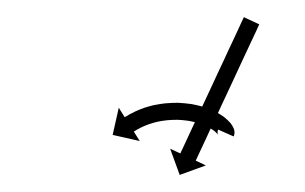

<svg xmlns="http://www.w3.org/2000/svg" viewBox="-20 -367 359 226"><path d="M284.3 -336.5C284.6 -337.1 284.9 -337.7 285.2 -338.3L267.1 -346.8C266.8 -346.2 266.5 -345.6 266.2 -345C265.4 -343.3 264.6 -341.6 263.8 -339.9C262.6 -337.2 261.4 -334.6 260.2 -332C258.6 -328.5 257 -325.1 255.4 -321.7C253.5 -317.7 251.6 -313.6 249.7 -309.6C247.6 -305.1 245.5 -300.5 243.4 -296C241.1 -291.2 238.9 -286.4 236.6 -281.5C234.3 -276.5 232 -271.6 229.7 -266.6C227.3 -261.6 225 -256.6 222.7 -251.6C220.4 -246.8 218.2 -241.9 215.9 -237.1C213.8 -232.6 211.7 -228.1 209.6 -223.6C207.7 -219.5 205.8 -215.5 203.9 -211.4C202.4 -208 200.8 -204.6 199.2 -201.2C197.9 -198.5 196.7 -195.9 195.5 -193.3C194.7 -191.6 193.9 -189.9 193.1 -188.2C192.8 -187.6 192.5 -187 192.3 -186.4L180.3 -191.9L191.5 -161.1L222.3 -172.3L210.4 -177.9C210.7 -178.5 210.9 -179.1 211.2 -179.7C212 -181.4 212.8 -183.1 213.6 -184.8C214.8 -187.4 216.1 -190.1 217.3 -192.7C218.9 -196.1 220.5 -199.5 222.1 -203C224 -207 225.8 -211.1 227.7 -215.1C229.8 -219.6 231.9 -224.1 234.1 -228.7C236.3 -233.5 238.6 -238.3 240.8 -243.2C243.1 -248.1 245.5 -253.1 247.8 -258.1C250.1 -263.1 252.4 -268.1 254.8 -273.1C257 -277.9 259.3 -282.7 261.5 -287.6C263.6 -292.1 265.7 -296.6 267.8 -301.1C269.7 -305.2 271.6 -309.2 273.5 -313.3C275.1 -316.7 276.7 -320.1 278.3 -323.5C279.5 -326.2 280.7 -328.8 282 -331.4C282.8 -333.1 283.6 -334.8 284.3 -336.5ZM236.7 -214.4C236.7 -214.5 236.8 -214.5 236.7 -214.5L255 -206.4C255.1 -206.6 255.2 -206.8 255.3 -207C255.3 -207 255.3 -207.1 255.4 -207.3C255.4 -207.4 255.5 -207.5 255.5 -207.5C255.7 -208.2 255.8 -208.9 255.9 -209.5C255.9 -209.6 256 -209.9 256 -210.2C256 -210.5 256 -210.8 256 -210.8C256.1 -212 255.9 -213.1 255.6 -214.3C255.6 -214.3 255.5 -214.6 255.4 -214.9C255.3 -215.2 255.2 -215.5 255.2 -215.5C254.4 -217.6 253.2 -219.5 252 -221.2C252 -221.2 251.8 -221.4 251.7 -221.6C251.5 -221.8 251.4 -222 251.4 -222C249.2 -224.5 246.8 -226.8 244.2 -228.9C244.2 -228.9 244.1 -229 243.9 -229.1C243.8 -229.2 243.6 -229.4 243.6 -229.4C240.3 -231.7 236.7 -233.9 233.1 -235.8C233.1 -235.8 233 -235.9 232.8 -235.9C232.7 -236 232.6 -236 232.6 -236C228.4 -238 224.1 -239.7 219.7 -241.1C219.7 -241.1 219.6 -241.2 219.4 -241.2C219.3 -241.2 219.2 -241.3 219.2 -241.3C214.5 -242.6 209.8 -243.7 205 -244.6C205 -244.6 204.9 -244.6 204.8 -244.6C204.6 -244.6 204.5 -244.6 204.5 -244.6C199.7 -245.3 194.8 -245.7 189.9 -246C189.9 -246 189.8 -246 189.7 -246C189.6 -246 189.4 -246 189.4 -246C184.7 -246 179.9 -245.8 175.1 -245.4C175.1 -245.4 175 -245.4 174.9 -245.4C174.8 -245.4 174.7 -245.4 174.7 -245.4C170.3 -244.9 165.9 -244.2 161.5 -243.3C161.5 -243.3 161.4 -243.3 161.3 -243.3C161.2 -243.3 161.1 -243.3 161.1 -243.3C157.3 -242.3 153.5 -241.3 149.7 -240.1C149.7 -240.1 149.6 -240 149.5 -240C149.4 -240 149.4 -239.9 149.4 -239.9C146.2 -238.8 143.1 -237.6 140.1 -236.2C140.1 -236.2 140 -236.2 139.9 -236.2C139.9 -236.1 139.8 -236.1 139.8 -236.1C137.5 -235 135.2 -233.8 132.9 -232.6C132.9 -232.6 132.8 -232.6 132.8 -232.6C132.8 -232.5 132.7 -232.5 132.7 -232.5C131.3 -231.7 129.8 -230.9 128.4 -230C128.4 -230 128.4 -230 128.3 -230C128.3 -230 128.3 -230 128.3 -230C127.8 -229.7 127.3 -229.3 126.8 -229L119.8 -240.2L112.6 -208.2L144.5 -201L137.5 -212.1C137.9 -212.4 138.4 -212.7 138.9 -213C138.9 -213 138.8 -213 138.8 -212.9C138.8 -212.9 138.8 -212.9 138.8 -212.9C140 -213.7 141.3 -214.4 142.5 -215.1C142.5 -215.1 142.5 -215.1 142.4 -215.1C142.4 -215 142.4 -215 142.4 -215C144.3 -216.1 146.4 -217.1 148.4 -218C148.4 -218 148.3 -218 148.2 -218C148.2 -218 148.1 -217.9 148.1 -217.9C150.8 -219.1 153.5 -220.2 156.2 -221.1C156.2 -221.1 156.1 -221.1 156 -221.1C155.9 -221.1 155.9 -221 155.9 -221C159.1 -222.1 162.5 -223 165.8 -223.8C165.8 -223.8 165.7 -223.8 165.6 -223.8C165.5 -223.8 165.4 -223.7 165.4 -223.7C169.2 -224.5 173.1 -225.1 177 -225.5C177 -225.5 176.9 -225.5 176.8 -225.5C176.7 -225.5 176.6 -225.5 176.6 -225.5C180.9 -225.8 185.1 -226 189.4 -226C189.4 -226 189.3 -226 189.2 -226C189.1 -226 189 -226 189 -226C193.3 -225.8 197.6 -225.4 201.8 -224.8C201.8 -224.8 201.7 -224.8 201.6 -224.9C201.5 -224.9 201.4 -224.9 201.4 -224.9C205.6 -224.1 209.7 -223.2 213.8 -222C213.8 -222 213.6 -222.1 213.5 -222.1C213.4 -222.1 213.3 -222.2 213.3 -222.2C217 -220.9 220.7 -219.5 224.2 -217.9C224.2 -217.9 224.1 -217.9 224 -218C223.8 -218.1 223.7 -218.1 223.7 -218.1C226.6 -216.6 229.4 -214.9 232.1 -213C232.1 -213 232 -213.1 231.8 -213.2C231.7 -213.4 231.5 -213.5 231.5 -213.5C233.2 -212.1 234.8 -210.6 236.2 -209C236.2 -209 236.1 -209.2 235.9 -209.4C235.8 -209.6 235.6 -209.8 235.6 -209.8C235.9 -209.4 236.5 -208.4 236.6 -208.2C236.6 -208.2 236.5 -208.5 236.4 -208.9C236.3 -209.2 236.2 -209.5 236.2 -209.5C236.3 -208.9 236.1 -211.8 236.1 -211.2C236.1 -211.2 236.1 -211.5 236.1 -211.8C236.1 -212.1 236.2 -212.5 236.2 -212.4C236.1 -212.3 236.2 -212.7 236.2 -212.8C236.3 -213.1 236.3 -213.3 236.4 -213.5C236.4 -213.6 236.5 -214 236.5 -213.8C236.5 -213.8 236.5 -214 236.6 -214.1C236.6 -214.3 236.7 -214.4 236.7 -214.4C236.7 -214.4 236.7 -214.4 236.7 -214.4Z"/></svg>

Font: FRB American Cursive Just Arrows
Style: Bold Italic
Weight: 700
Italic angle: -25°
Version: Version 2.0;Modular Font Editor K font №1